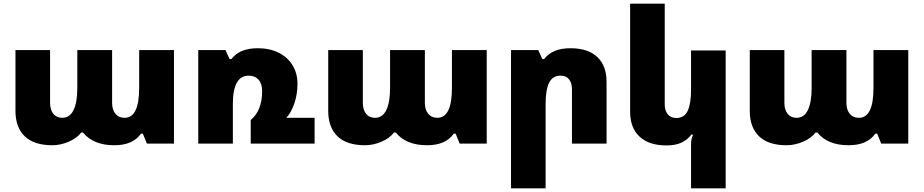

<svg xmlns="http://www.w3.org/2000/svg" viewBox="-20 -780 5020 1043"><path d="M64 -178V-508H252V-221Q252 -184 269.5 -162Q287 -140 318 -140Q359 -140 379.5 -182Q400 -224 400 -302V-508H589V-221Q589 -184 607 -162Q625 -140 657 -140Q736 -140 736 -302V-508H925V0H778L756 -54H746Q702 9 601 9Q487 9 431 -60H421Q399 -30 354 -10.5Q309 9 264 9Q165 9 114.5 -39.5Q64 -88 64 -178Z M1689 -140V0H1342V-128Q1404 -179 1404 -286Q1404 -325 1384.5 -347Q1365 -369 1331 -369Q1245 -369 1245 -216V0H1057V-508H1205L1227 -459H1237Q1281 -518 1380 -518Q1445 -518 1494 -493.5Q1543 -469 1569.5 -425Q1596 -381 1596 -325Q1596 -266 1578 -215.5Q1560 -165 1535 -140Z M1763 -178V-508H1951V-221Q1951 -184 1968.5 -162Q1986 -140 2017 -140Q2058 -140 2078.5 -182Q2099 -224 2099 -302V-508H2288V-221Q2288 -184 2306 -162Q2324 -140 2356 -140Q2435 -140 2435 -302V-508H2624V0H2477L2455 -54H2445Q2401 9 2300 9Q2186 9 2130 -60H2120Q2098 -30 2053 -10.5Q2008 9 1963 9Q1864 9 1813.5 -39.5Q1763 -88 1763 -178Z M2756 -508H2904L2926 -459H2936Q2980 -518 3079 -518Q3174 -518 3224.5 -470.5Q3275 -423 3275 -336V0H3087V-295Q3087 -330 3071 -349.5Q3055 -369 3025 -369Q2982 -369 2963 -330.5Q2944 -292 2944 -216V243H2756Z M3734 243V-1Q3734 -24 3745 -49H3736Q3713 -19 3680.5 -4.5Q3648 10 3600 10Q3505 10 3454 -38Q3403 -86 3403 -173V-760H3591V-213Q3591 -179 3607.5 -159Q3624 -139 3654 -139Q3697 -139 3715.5 -177.5Q3734 -216 3734 -292V-506H3922V243Z M4053 -178V-508H4241V-221Q4241 -184 4258.5 -162Q4276 -140 4307 -140Q4348 -140 4368.5 -182Q4389 -224 4389 -302V-508H4578V-221Q4578 -184 4596 -162Q4614 -140 4646 -140Q4725 -140 4725 -302V-508H4914V0H4767L4745 -54H4735Q4691 9 4590 9Q4476 9 4420 -60H4410Q4388 -30 4343 -10.5Q4298 9 4253 9Q4154 9 4103.5 -39.5Q4053 -88 4053 -178Z"/></svg>

Font: Noto Sans Armenian Black
Style: Regular
Weight: 900
Designer: Monotype Design team
Foundry: Monotype Imaging Inc.
Version: Version 1.000